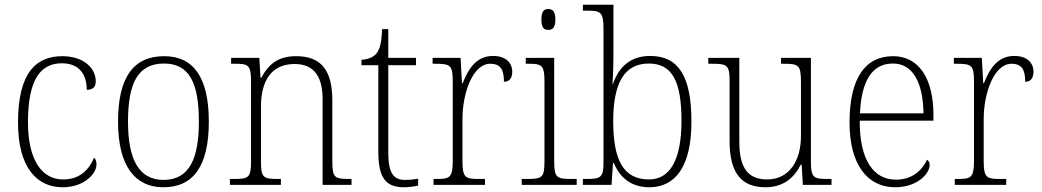

<svg xmlns="http://www.w3.org/2000/svg" viewBox="-20 -780 4394 810"><path d="M244 10C337 10 387 -49 387 -85C387 -100 384 -108 377 -115C357 -67 319 -23 247 -23C159 -22 98 -102 98 -264C98 -453 156 -513 241 -513C316 -513 346 -464 346 -401C370 -401 384 -412 384 -436C384 -496 329 -543 243 -543C135 -543 56 -477 56 -263C56 -70 138 10 244 10Z M669 10C795 10 861 -78 861 -267C861 -455 795 -543 673 -543C543 -543 478 -454 478 -267C478 -79 550 10 669 10ZM670 -21C565 -21 520 -109 520 -267C520 -430 562 -512 672 -512C777 -512 819 -433 819 -267C819 -113 780 -21 670 -21Z M950 0H1165V-25H1154C1091 -25 1081 -30 1081 -98V-331C1081 -432 1120 -510 1223 -510C1310 -510 1341 -450 1341 -361V0H1463V-25H1454C1392 -25 1382 -30 1382 -99V-357C1382 -484 1334 -543 1230 -543C1162 -543 1118 -518 1083 -453H1079L1074 -536H955V-511H971C1027 -511 1039 -506 1039 -438V-99C1039 -30 1029 -25 966 -25H950Z M1685 10C1704 10 1726 7 1744 3V-26C1724 -23 1710 -21 1689 -21C1640 -21 1618 -50 1618 -137V-505H1735V-536H1618V-657H1592C1590 -600 1582 -569 1566 -552C1553 -538 1532 -529 1505 -528V-505H1576V-142C1576 -29 1607 10 1685 10Z M1809 0H2026V-25H2000C1944 -25 1931 -30 1931 -100V-278C1931 -388 1975 -511 2048 -511C2092 -511 2106 -486 2106 -435C2131 -435 2141 -453 2141 -477C2141 -516 2113 -544 2060 -544C1987 -544 1954 -485 1932 -429H1929L1923 -536H1805V-511H1815C1879 -511 1890 -506 1890 -438V-101C1890 -30 1877 -25 1821 -25H1809Z M2293 -654C2311 -654 2323 -663 2323 -698C2323 -732 2311 -742 2293 -742C2275 -742 2264 -732 2264 -698C2264 -663 2275 -654 2293 -654ZM2181 0H2413V-25H2392C2329 -25 2318 -30 2318 -99V-536H2198V-511H2210C2266 -511 2277 -505 2277 -435V-98C2277 -30 2266 -25 2203 -25H2181Z M2719 10C2827 10 2897 -74 2897 -267C2897 -462 2840 -544 2723 -544C2641 -544 2591 -499 2566 -426H2564C2567 -466 2568 -527 2568 -564V-760H2439V-735H2458C2513 -735 2526 -730 2526 -659V-96C2526 -31 2515 -25 2453 -25H2439V0H2560L2566 -92H2570C2596 -28 2646 10 2719 10ZM2718 -23C2608 -23 2567 -108 2567 -269C2567 -428 2613 -512 2717 -512C2816 -512 2855 -437 2855 -270C2855 -105 2806 -23 2718 -23Z M3209 10C3284 10 3330 -29 3358 -85H3362L3367 0H3488V-25H3471C3413 -25 3401 -30 3401 -99V-536H3275V-511H3285C3350 -511 3359 -506 3359 -433V-205C3359 -107 3313 -23 3216 -23C3126 -23 3099 -85 3099 -183V-536H2968V-511H2983C3047 -511 3058 -506 3058 -439V-184C3058 -49 3109 10 3209 10Z M3756 10C3852 10 3902 -49 3902 -84C3902 -96 3897 -102 3891 -106C3870 -61 3828 -22 3760 -22C3666 -22 3606 -104 3607 -271H3918V-294C3918 -451 3855 -543 3748 -543C3630 -543 3564 -451 3564 -262C3564 -88 3638 10 3756 10ZM3876 -302H3608C3614 -431 3654 -512 3747 -512C3834 -512 3874 -427 3876 -302Z M4008 0H4225V-25H4199C4143 -25 4130 -30 4130 -100V-278C4130 -388 4174 -511 4247 -511C4291 -511 4305 -486 4305 -435C4330 -435 4340 -453 4340 -477C4340 -516 4312 -544 4259 -544C4186 -544 4153 -485 4131 -429H4128L4122 -536H4004V-511H4014C4078 -511 4089 -506 4089 -438V-101C4089 -30 4076 -25 4020 -25H4008Z"/></svg>

Font: Noto Serif Devanagari SemiCondensed ExtraLight
Style: Regular
Weight: 200
Width: 4
Designer: Universal Thirst, Indian Type Foundry and the Monotype Design Team
Foundry: Monotype Imaging Inc.
Version: Version 2.004